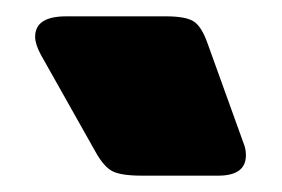

<svg xmlns="http://www.w3.org/2000/svg" viewBox="-20 -766 345 235"><path d="M97 -580 30 -699Q23 -712 23 -721Q23 -746 61 -746H183Q208 -746 217.5 -739.5Q227 -733 234 -713L278 -591Q281 -584 281 -576Q281 -551 247 -551H154Q128 -551 117.5 -556.5Q107 -562 97 -580Z"/></svg>

Font: Mitr SemiBold
Style: Regular
Weight: 600
Designer: Thanarat Vachiruckul
Foundry: Cadson Demak
Version: Version 1.003